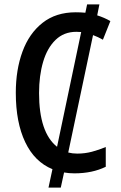

<svg xmlns="http://www.w3.org/2000/svg" viewBox="-20 -780 550 875"><path d="M433 -760 423 -710Q455 -700 483 -684L449 -599Q426 -612 404 -620L291 -85Q310 -80 332 -80Q367 -80 399 -88.5Q431 -97 462 -110V-20Q401 10 319 10Q294 10 272 6L257 75H201L219 -9Q138 -42 95 -132Q52 -222 52 -357Q52 -462 82.5 -545Q113 -628 174 -676Q235 -724 325 -724Q347 -724 369 -722L377 -760ZM328 -635Q271 -635 233 -598Q195 -561 176.5 -498Q158 -435 158 -356Q158 -176 240 -111L350 -634Q339 -635 328 -635Z"/></svg>

Font: Noto Sans Condensed Medium
Style: Regular
Weight: 500
Width: 3
Designer: Monotype Design Team
Foundry: Monotype Imaging Inc.
Version: Version 2.013; ttfautohint (v1.8.4.7-5d5b)